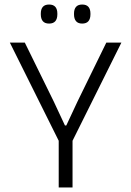

<svg xmlns="http://www.w3.org/2000/svg" viewBox="-20 -827 579 847"><path d="M242.5 -199 23.5 -639H89.5L216.5 -380.5L266.5 -273.5H272.5L322.5 -380.5L449 -639H515.5L296.5 -199ZM239 0V-258.5H300V0ZM196.5 -723Q178 -723 169 -733.5Q160 -744 160 -764V-767Q160 -786.5 169 -796.8Q178 -807 196.5 -807Q215 -807 224 -796.8Q233 -786.5 233 -767V-764Q233 -744 224 -733.5Q215 -723 196.5 -723ZM342.5 -723Q324.5 -723 315.5 -733.5Q306.5 -744 306.5 -764V-767Q306.5 -786.5 315.5 -796.8Q324.5 -807 342.5 -807Q361 -807 370 -796.8Q379 -786.5 379 -767V-764Q379 -744 370 -733.5Q361 -723 342.5 -723Z"/></svg>

Font: Anek Latin Light
Style: Regular
Weight: 300
Designer: Yesha Goshar
Foundry: Ek Type
Version: Version 1.003